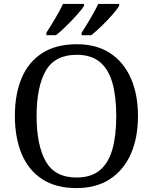

<svg xmlns="http://www.w3.org/2000/svg" viewBox="-20 -951 782 981"><path d="M371 10Q265 10 195 -36Q125 -82 90.5 -165Q56 -248 56 -359Q56 -470 90.5 -552Q125 -634 195.5 -679.5Q266 -725 372 -725Q473 -725 542.5 -679.5Q612 -634 648.5 -551.5Q685 -469 685 -358Q685 -247 648.5 -164.5Q612 -82 542 -36Q472 10 371 10ZM371 -44Q446 -44 490.5 -81.5Q535 -119 554.5 -189Q574 -259 574 -358Q574 -457 554.5 -527Q535 -597 490.5 -634Q446 -671 372 -671Q260 -671 213.5 -589Q167 -507 167 -358Q167 -210 213.5 -127Q260 -44 371 -44ZM397 -784Q418 -816 442 -856.5Q466 -897 482 -931H589V-921Q579 -904 553.5 -875Q528 -846 498.5 -817.5Q469 -789 446 -771H397ZM217 -784Q238 -816 262 -856.5Q286 -897 302 -931H409V-921Q399 -904 373 -875Q347 -846 318 -817.5Q289 -789 266 -771H217Z"/></svg>

Font: Noto Serif Tibetan
Style: Regular
Weight: 400
Designer: Monotype Design Team
Foundry: Monotype Imaging Inc.
Version: Version 2.103